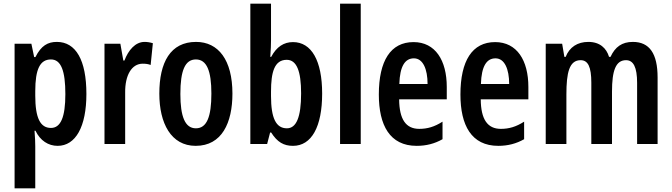

<svg xmlns="http://www.w3.org/2000/svg" viewBox="-20 -780 3639 1040"><path d="M288 -553C239 -553 203 -533 172 -471H165L150 -543H59V240H171V13C171 -7 170 -35 167 -72H172C198 -18 242 10 292 10C390 10 448 -94 448 -271C448 -454 391 -553 288 -553ZM256 -458C311 -458 334 -396 334 -270C334 -146 309 -87 256 -87C198 -87 171 -141 171 -262V-286C171 -406 197 -458 256 -458Z M763 -553C713 -553 675 -508 654 -452H648L632 -543H546V0H658V-279C657 -372 693 -435 753 -435C770 -435 784 -433 796 -428L808 -546C791 -551 777 -553 763 -553Z M1239 -273C1239 -455 1163 -553 1042 -553C903 -553 843 -442 843 -273C843 -113 906 10 1040 10C1182 10 1239 -115 1239 -273ZM957 -271C957 -397 982 -458 1041 -458C1100 -458 1125 -396 1125 -273C1125 -147 1100 -85 1041 -85C982 -85 957 -149 957 -271Z M1448 -560V-760H1336V0H1427L1443 -62H1449C1482 -10 1517 10 1567 10C1668 10 1725 -94 1725 -273C1725 -452 1667 -552 1567 -552C1518 -552 1478 -527 1449 -472H1444C1447 -510 1448 -539 1448 -560ZM1533 -456C1587 -456 1611 -395 1611 -274C1611 -145 1585 -85 1534 -85C1475 -85 1448 -140 1448 -260V-284C1448 -388 1466 -456 1533 -456Z M1934 0V-760H1822V0Z M2220 -552C2096 -552 2032 -451 2032 -268C2032 -102 2091 10 2237 10C2289 10 2335 -2 2377 -26V-121C2333 -93 2295 -82 2251 -82C2178 -82 2143 -134 2142 -242H2400V-309C2400 -453 2338 -552 2220 -552ZM2222 -464C2271 -464 2296 -406 2296 -325H2143C2146 -422 2174 -464 2222 -464Z M2662 -552C2538 -552 2474 -451 2474 -268C2474 -102 2533 10 2679 10C2731 10 2777 -2 2819 -26V-121C2775 -93 2737 -82 2693 -82C2620 -82 2585 -134 2584 -242H2842V-309C2842 -453 2780 -552 2662 -552ZM2664 -464C2713 -464 2738 -406 2738 -325H2585C2588 -422 2616 -464 2664 -464Z M3408 -553C3349 -553 3312 -526 3287 -472H3279C3265 -519 3229 -553 3167 -553C3108 -553 3065 -525 3044 -472H3037L3025 -543H2936V0H3048V-269C3048 -385 3063 -454 3125 -454C3165 -454 3183 -418 3183 -332V0H3295V-284C3295 -397 3315 -454 3371 -454C3411 -454 3431 -416 3431 -331V0H3542V-360C3542 -490 3498 -553 3408 -553Z"/></svg>

Font: Noto Sans Arabic UI XCn SmBd
Style: Regular
Weight: 600
Width: 2
Designer: Monotype Design Team, Nadine Chahine and Nizar Qandah
Foundry: Monotype Imaging Inc.
Version: Version 2.010